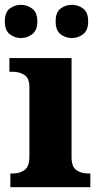

<svg xmlns="http://www.w3.org/2000/svg" viewBox="-29 -777 414 797"><path d="M14 0V-57H26Q52 -57 72.5 -71Q93 -85 93 -127V-415Q93 -453 72 -466Q51 -479 26 -479H10V-536H268V-125Q268 -84 288.5 -70.5Q309 -57 335 -57H346V0ZM270 -619Q243 -619 222.5 -635Q202 -651 202 -688Q202 -726 222.5 -741.5Q243 -757 270 -757Q295 -757 316 -741.5Q337 -726 337 -688Q337 -651 316 -635Q295 -619 270 -619ZM58 -619Q32 -619 11.5 -635Q-9 -651 -9 -688Q-9 -726 11.5 -741.5Q32 -757 58 -757Q83 -757 104.5 -741.5Q126 -726 126 -688Q126 -651 104.5 -635Q83 -619 58 -619Z"/></svg>

Font: Noto Serif Tamil ExtraBold
Style: Regular
Weight: 800
Designer: Indian Type Foundry, Tom Grace, and the Monotype Design Team
Foundry: Monotype Imaging Inc.
Version: Version 2.004; ttfautohint (v1.8.4.7-5d5b)